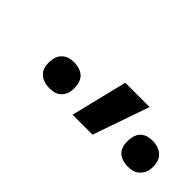

<svg xmlns="http://www.w3.org/2000/svg" viewBox="-15 -926 497 497"><g transform="rotate(45 234.0 -677.5)"><path d="M225 -600 263 -755H352L298 -600ZM421 -606Q409 -606 398.5 -610Q388 -614 382 -622Q376 -630 374.5 -641.5Q373 -653 375 -664Q376 -672 379.5 -679Q383 -686 390 -691Q397 -696 404.5 -697.5Q412 -699 420 -699Q431 -699 441.5 -695Q452 -691 458.5 -683Q465 -675 467 -663.5Q469 -652 467 -641Q466 -633 461.5 -626Q457 -619 450.5 -614Q444 -609 436 -607.5Q428 -606 421 -606ZM133 -606Q122 -606 111.5 -610Q101 -614 94.5 -622Q88 -630 86.5 -641.5Q85 -653 87 -664Q88 -672 92 -679Q96 -686 103 -691Q110 -696 117.5 -697.5Q125 -699 132 -699Q144 -699 154.5 -695Q165 -691 171 -683Q177 -675 179 -663.5Q181 -652 179 -641Q178 -633 174 -626Q170 -619 163.5 -614Q157 -609 149 -607.5Q141 -606 133 -606Z"/></g></svg>

Font: Iosevka Etoile Medium
Style: Italic
Weight: 500
Italic angle: -9°
Designer: Belleve Invis
Foundry: Belleve Invis
Version: Version 22.1.2; ttfautohint (v1.8.4)